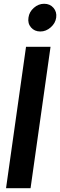

<svg xmlns="http://www.w3.org/2000/svg" viewBox="-20 -998 319 1018"><path d="M194 -831Q163 -831 144.5 -852.5Q126 -874 131 -905Q135 -935 159.5 -956.5Q184 -978 214 -978Q245 -978 263.5 -956.5Q282 -935 278 -905Q274 -875 249 -853Q224 -831 194 -831ZM118 -750H248L142 0H12Z"/></svg>

Font: Oakes Grotesk
Style: Bold Italic
Weight: 600
Italic angle: -8°
Designer: Samuel Oakes
Foundry: Samuel Oakes
Version: Version 1.000;PS 001.000;hotconv 1.0.88;makeotf.lib2.5.64775